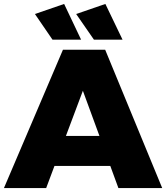

<svg xmlns="http://www.w3.org/2000/svg" viewBox="-28 -953 842 973"><path d="M383 -752 297 -933 149 -882 238 -752ZM593 -752 506 -933 358 -882 448 -752ZM572 0H794L505 -701H291L-8 0H206L248 -112H531ZM306 -264 392 -493 476 -264Z"/></svg>

Font: Montserrat ExtraBold
Style: Regular
Weight: 800
Designer: Julieta Ulanovsky
Foundry: Julieta Ulanovsky
Version: Version 4.000